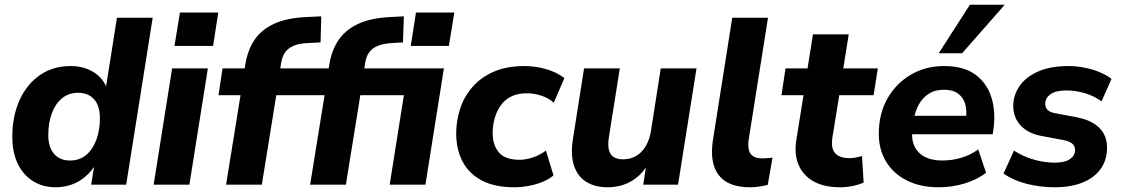

<svg xmlns="http://www.w3.org/2000/svg" viewBox="-20 -780 4740 811"><path d="M215 11Q160 11 118.5 -15.5Q77 -42 54.5 -89.5Q32 -137 32 -202Q32 -288 62 -355.5Q92 -423 147.5 -462Q203 -501 278 -501Q333 -501 375 -475.5Q417 -450 434 -401L426 -402L474 -705H625L513 0H365L379 -85H384Q366 -56 340.5 -34Q315 -12 283 -0.5Q251 11 215 11ZM276 -102Q316 -102 344 -125.5Q372 -149 387 -189.5Q402 -230 402 -281Q402 -333 377.5 -360.5Q353 -388 310 -388Q270 -388 242 -365Q214 -342 199 -301.5Q184 -261 184 -210Q184 -158 208.5 -130Q233 -102 276 -102Z M717 -586 740 -727H902L880 -586ZM629 0 707 -491H858L780 0Z M935 0 996 -378H903L920 -491H1028L1011 -476L1016 -506Q1025 -566 1054 -610Q1083 -654 1136.5 -679Q1190 -704 1273 -708L1337 -711L1334 -601L1280 -598Q1245 -597 1221 -587Q1197 -577 1184 -558.5Q1171 -540 1167 -511L1162 -479L1152 -491H1290L1272 -378H1147L1086 0Z M1290 0 1351 -378H1258L1275 -491H1383L1366 -476L1371 -506Q1380 -566 1409 -609.5Q1438 -653 1491.5 -678.5Q1545 -704 1628 -708L1686 -711L1682 -601L1635 -598Q1600 -596 1576 -586.5Q1552 -577 1539 -558.5Q1526 -540 1522 -511L1517 -479L1507 -491H1855L1777 0H1626L1686 -378H1502L1441 0ZM1715 -586 1737 -727H1899L1876 -586Z M2152 11Q2070 11 2015.5 -17.5Q1961 -46 1934 -97.5Q1907 -149 1907 -216Q1907 -271 1924 -322Q1941 -373 1976.5 -413.5Q2012 -454 2066.5 -477.5Q2121 -501 2194 -501Q2243 -501 2288.5 -487.5Q2334 -474 2364 -450L2319 -346Q2299 -365 2268 -375.5Q2237 -386 2205 -386Q2165 -386 2137.5 -371.5Q2110 -357 2093.5 -332.5Q2077 -308 2069 -278.5Q2061 -249 2061 -218Q2061 -167 2087.5 -136Q2114 -105 2175 -105Q2201 -105 2231 -115Q2261 -125 2286 -144L2318 -39Q2299 -23 2271 -11.5Q2243 0 2212 5.5Q2181 11 2152 11Z M2546 11Q2494 11 2457 -11.5Q2420 -34 2404.5 -80.5Q2389 -127 2401 -199L2447 -491H2598L2552 -201Q2547 -170 2551.5 -149Q2556 -128 2571 -117.5Q2586 -107 2612 -107Q2643 -107 2667.5 -121.5Q2692 -136 2708 -163.5Q2724 -191 2730 -229L2771 -491H2922L2844 0H2697L2711 -92H2719Q2694 -43 2649 -16Q2604 11 2546 11Z M3148 11Q3056 11 3016.5 -39.5Q2977 -90 2991 -186L3073 -705H3224L3142 -188Q3139 -162 3143.5 -145Q3148 -128 3162.5 -119.5Q3177 -111 3200 -111Q3211 -111 3221.5 -112Q3232 -113 3243 -114L3223 1Q3207 5 3187.5 8Q3168 11 3148 11Z M3530 11Q3459 11 3414.5 -15Q3370 -41 3352 -86.5Q3334 -132 3344 -191L3374 -378H3281L3298 -491H3391L3414 -635H3565L3542 -491H3688L3670 -378H3525L3496 -199Q3489 -152 3508.5 -132Q3528 -112 3567 -112Q3581 -112 3594.5 -114.5Q3608 -117 3621 -121L3628 -9Q3609 0 3582 5.5Q3555 11 3530 11Z M3945 11Q3868 11 3811 -17.5Q3754 -46 3723 -97Q3692 -148 3692 -215Q3692 -299 3728 -363Q3764 -427 3826.5 -464Q3889 -501 3968 -501Q4050 -501 4099 -465.5Q4148 -430 4167 -370.5Q4186 -311 4177 -239L4173 -213H3814L3825 -291H4076L4060 -277Q4065 -313 4057 -340.5Q4049 -368 4027 -384.5Q4005 -401 3967 -401Q3929 -401 3902.5 -383.5Q3876 -366 3861 -338.5Q3846 -311 3840 -278L3835 -243Q3828 -199 3840.5 -167.5Q3853 -136 3883.5 -119Q3914 -102 3960 -102Q4002 -102 4041.5 -114Q4081 -126 4112 -149L4145 -50Q4109 -22 4056 -5.5Q4003 11 3945 11ZM3945 -555 4077 -760H4224L4044 -555Z M4436 11Q4372 11 4315 -4Q4258 -19 4219 -47L4263 -144Q4287 -128 4316 -116.5Q4345 -105 4375.5 -99Q4406 -93 4435 -93Q4478 -93 4499.5 -108Q4521 -123 4521 -146Q4521 -163 4509.5 -173Q4498 -183 4474 -188L4383 -205Q4325 -215 4292.5 -248.5Q4260 -282 4260 -333Q4260 -378 4286.5 -416.5Q4313 -455 4365 -478Q4417 -501 4493 -501Q4524 -501 4557 -495Q4590 -489 4620.5 -477Q4651 -465 4675 -447L4633 -352Q4601 -375 4562 -386.5Q4523 -398 4485 -398Q4440 -398 4417.5 -382Q4395 -366 4395 -341Q4395 -327 4404.5 -316.5Q4414 -306 4436 -302L4526 -285Q4590 -273 4623 -240.5Q4656 -208 4656 -157Q4656 -103 4628.5 -65.5Q4601 -28 4551.5 -8.5Q4502 11 4436 11Z"/></svg>

Font: Nunito Sans 12pt ExtraLight 12pt ExtraBold
Style: Italic
Weight: 800
Italic angle: -9°
Version: Version 3.101;gftools[0.9.27]